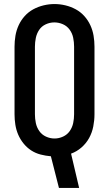

<svg xmlns="http://www.w3.org/2000/svg" viewBox="-20 -766 540 951"><path d="M272 165 232 8Q207 6 181.5 -0.5Q156 -7 134.5 -21Q113 -35 96.5 -55.5Q80 -76 70 -99.5Q60 -123 56 -148.5Q52 -174 52 -200V-535Q52 -562 56.5 -589Q61 -616 72.5 -641Q84 -666 102.5 -686.5Q121 -707 145 -720Q169 -733 196 -739.5Q223 -746 250 -746Q277 -746 304 -739.5Q331 -733 355 -720Q379 -707 397.5 -686.5Q416 -666 427.5 -641Q439 -616 443.5 -589Q448 -562 448 -535V-200Q448 -170 442 -139.5Q436 -109 421.5 -82.5Q407 -56 383.5 -35.5Q360 -15 332 -5L372 165ZM250 -80Q272 -80 292.5 -89.5Q313 -99 325.5 -117Q338 -135 342.5 -156.5Q347 -178 347 -200V-535Q347 -557 342.5 -579Q338 -601 325 -619Q312 -637 291.5 -646Q271 -655 249 -655Q227 -655 206.5 -645.5Q186 -636 174 -618Q162 -600 157.5 -578.5Q153 -557 153 -535V-200Q153 -178 157.5 -156.5Q162 -135 174.5 -117Q187 -99 207.5 -89.5Q228 -80 250 -80Z"/></svg>

Font: Zed Sans Semibold
Style: Regular
Weight: 600
Designer: Belleve Invis
Foundry: Belleve Invis
Version: Version 1.0.0; ttfautohint (v1.8.4)